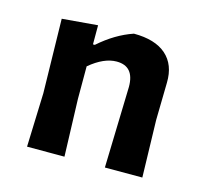

<svg xmlns="http://www.w3.org/2000/svg" viewBox="-61 -396 490 463"><g transform="rotate(15 184.0 -165.0)"><path d="M242.1 -202.8Q242.1 -254.2 198.1 -254.2Q166.4 -254.2 130.8 -224.3V-143L135.5 0H42.1L46.7 -134.6L43 -319.6L131.8 -327.1V-279.4H136.4Q176.6 -315 220.6 -329.9Q273.8 -329.9 301.4 -305.6Q329 -281.3 328 -236.4L326.2 -143L329.9 0H236.4Z"/></g></svg>

Font: Gurajada
Style: Regular
Weight: 400
Designer: Purushoth Kumar Guthula
Foundry: SiliconAndhra, USA.
Version: Version 1.0.3; ttfautohint (v1.2.42-39fb)